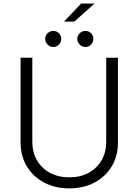

<svg xmlns="http://www.w3.org/2000/svg" viewBox="-20 -1054 784 1087"><path d="M581.3 -727.3H647.7V-245.7Q647.7 -171.5 613.1 -113.1Q578.5 -54.7 516.3 -21.1Q454.2 12.4 372.2 12.4Q290.5 12.4 228.3 -21.1Q166.2 -54.7 131.4 -113.1Q96.6 -171.5 96.6 -245.7V-727.3H163V-250.4Q163 -192.5 188.9 -147.2Q214.8 -101.9 261.9 -76Q308.9 -50.1 372.2 -50.1Q435.7 -50.1 482.6 -76Q529.5 -101.9 555.4 -147.2Q581.3 -192.5 581.3 -250.4ZM342.3 -931.8 439.6 -1034.1H515.6L400.6 -931.8ZM281.2 -788Q263.1 -788 249.5 -801.7Q235.8 -815.3 235.8 -833.5Q235.8 -853 249.5 -865.9Q263.1 -878.9 281.2 -878.9Q300.8 -878.9 313.7 -865.9Q326.7 -853 326.7 -833.5Q326.7 -815.3 313.7 -801.7Q300.8 -788 281.2 -788ZM463.1 -788Q445 -788 431.3 -801.7Q417.6 -815.3 417.6 -833.5Q417.6 -853 431.3 -865.9Q445 -878.9 463.1 -878.9Q482.6 -878.9 495.6 -865.9Q508.5 -853 508.5 -833.5Q508.5 -815.3 495.6 -801.7Q482.6 -788 463.1 -788Z"/></svg>

Font: Inter Zeller Light
Style: Regular
Weight: 300
Designer: Rasmus Andersson; Joe Bland
Foundry: zeller
Version: Version 3.015;git-dec3a8cb1